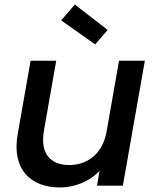

<svg xmlns="http://www.w3.org/2000/svg" viewBox="-20 -819 689 847"><path d="M522 0H408L419 -65Q386 -30 339.5 -11Q293 8 244 8Q196 8 157 -7Q118 -22 92.5 -51.5Q67 -81 57.5 -125Q48 -169 58 -227L115 -551H228L174 -244Q161 -168 191.5 -129.5Q222 -91 285 -91Q347 -91 391.5 -128Q436 -165 450 -237L505 -551H619ZM310 -799 455 -687 400 -623 250 -729Z"/></svg>

Font: SVN-Poppins Medium
Style: Italic
Weight: 500
Italic angle: -10°
Designer: Ninad Kale (Devanagari), Jonny Pinhorn (Latin)
Foundry: Indian Type Foundry
Version: Version 3.002 2017; ttfautohint (v1.8.3)